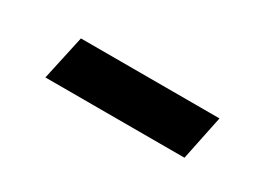

<svg xmlns="http://www.w3.org/2000/svg" viewBox="-23 -447 434 324"><g transform="rotate(30 194.0 -285.5)"><path d="M57 -242 76 -329H346L328 -242Z"/></g></svg>

Font: Saira SemiExpanded Medium
Style: Italic
Weight: 500
Width: 6
Italic angle: -12°
Designer: Hector Gatti with collaboration of the Omnibus-Type team
Foundry: Omnibus-Type
Version: Version 1.101